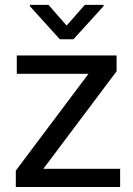

<svg xmlns="http://www.w3.org/2000/svg" viewBox="-20 -751 536 771"><path d="M462.4 0H78.1V-73.2H462.4ZM99.1 0H43.5V-65.9L390.6 -528.3H448.2V-464.8ZM408.2 -454.6H47.4V-528.3H408.2ZM396 -726.6 274.9 -593.3H220.2L100.1 -726.1V-731.4H174.8L247.6 -648.4L320.8 -731.4H396Z"/></svg>

Font: Heebo
Style: Regular
Weight: 400
Designer: Oded Ezer
Foundry: Ezer Type House
Version: Version 3.100